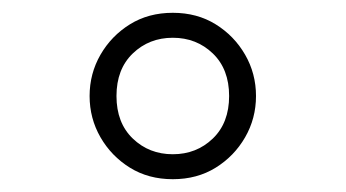

<svg xmlns="http://www.w3.org/2000/svg" viewBox="-20 -690 540 300"><path d="M250 -410Q212 -410 183 -428Q154 -446 137 -475.5Q120 -505 120 -540Q120 -575 137 -604.5Q154 -634 183 -652Q212 -670 250 -670Q288 -670 317 -652Q346 -634 363 -604.5Q380 -575 380 -540Q380 -505 363 -475.5Q346 -446 317 -428Q288 -410 250 -410ZM250 -449Q287 -449 312.5 -473.5Q338 -498 338 -540Q338 -582 312.5 -606.5Q287 -631 250 -631Q213 -631 187.5 -606.5Q162 -582 162 -540Q162 -498 187.5 -473.5Q213 -449 250 -449Z"/></svg>

Font: Spectral SC
Style: Regular
Weight: 400
Designer: Jean-Baptiste Levee
Foundry: Production Type
Version: Version 2.001